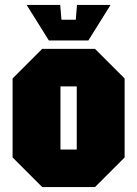

<svg xmlns="http://www.w3.org/2000/svg" viewBox="-20 -758 556 778"><path d="M31 -120V-440L151 -560H365L485 -440V-120L365 0H151ZM225 -152H291V-408H225ZM292 -738H428L338 -594H178L88 -738H224L229 -678H287Z"/></svg>

Font: Tektur Condensed ExtraBold
Style: Regular
Weight: 800
Width: 3
Designer: Adam Jagosz
Foundry: Adam Jagosz
Version: Version 1.005;gftools[0.9.30]